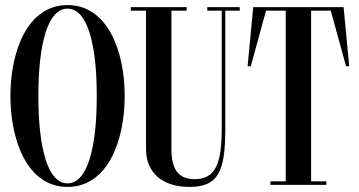

<svg xmlns="http://www.w3.org/2000/svg" viewBox="-20 -728 1413 756"><path d="M246 -708C88 -708 21 -526 21 -350C21 -174 88 8 246 8C404 8 471 -174 471 -350C471 -526 404 -708 246 -708ZM246 -6C169 -6 131 -142 131 -350C131 -558 169 -694 246 -694C323 -694 361 -558 361 -350C361 -142 323 -6 246 -6Z M924 -700H796V-686H853V-219.5C853 -82 827 -22.5 746.5 -22.5C691.5 -22.5 655 -50.5 655 -140V-686H715V-700H495V-686H555V-140C555 -51 616.5 8 726 8C838.9 8 867 -51.5 867 -219.5V-686H924Z M1333 -700H977L955 -467H967.4L1027.5 -686H1105V-14H1045V0H1265V-14H1205V-686H1282.4L1342.6 -467H1355Z"/></svg>

Font: Picaflor 36 pt
Style: Regular
Weight: 400
Designer: Ariel Martín Pérez
Foundry: Tunera Type Foundry
Version: Version 1.000;hotconv 1.0.109;makeotfexe 2.5.65596